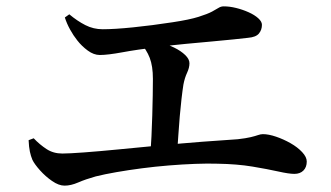

<svg xmlns="http://www.w3.org/2000/svg" viewBox="-20 -666 1040 604"><path d="M183 -82Q165 -82 144 -96.5Q123 -111 106 -130Q89 -149 82 -163Q77 -175 74 -189Q71 -203 70 -225L86 -231Q105 -211 126.5 -197Q148 -183 176 -183Q197 -183 244 -186.5Q291 -190 353 -196Q415 -202 483 -208.5Q551 -215 615 -220Q679 -225 728 -228Q754 -231 768.5 -234.5Q783 -238 791.5 -241Q800 -244 807 -244Q825 -244 848.5 -236Q872 -228 894 -215.5Q916 -203 930.5 -187.5Q945 -172 945 -158Q945 -140 934.5 -129.5Q924 -119 906 -119Q889 -119 855.5 -126.5Q822 -134 774 -142Q726 -150 664 -151Q634 -152 594 -150.5Q554 -149 511 -145.5Q468 -142 426 -136.5Q384 -131 346.5 -124.5Q309 -118 281 -111Q249 -102 226 -92Q203 -82 183 -82ZM453 -179Q455 -205 456.5 -237Q458 -269 459 -302.5Q460 -336 460.5 -366Q461 -396 461 -418Q461 -458 451 -484Q441 -510 420 -533L432 -548Q456 -543 481 -535Q506 -527 527.5 -516.5Q549 -506 562.5 -493Q576 -480 576 -467Q576 -453 568.5 -437Q561 -421 557 -400Q554 -381 551 -355Q548 -329 545.5 -300Q543 -271 541 -240.5Q539 -210 537 -182ZM294 -493Q275 -493 256 -507Q237 -521 223 -539Q211 -554 200.5 -573Q190 -592 184 -611L198 -621Q223 -600 248.5 -587Q274 -574 303 -574Q340 -574 399 -580Q458 -586 523 -596Q576 -604 604.5 -613Q633 -622 647 -629.5Q661 -637 668 -641.5Q675 -646 684 -646Q702 -646 722.5 -641Q743 -636 762 -627.5Q781 -619 792.5 -608.5Q804 -598 804 -588Q804 -572 794.5 -560.5Q785 -549 760 -547Q744 -545 714 -542Q684 -539 646 -535.5Q608 -532 564.5 -528Q521 -524 477 -518Q411 -510 365 -501.5Q319 -493 294 -493Z"/></svg>

Font: Noto Serif JP ExtraLight SemiBold
Style: Regular
Weight: 600
Version: Version 2.003-H1;hotconv 1.1.1;makeotfexe 2.6.0